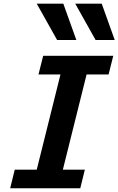

<svg xmlns="http://www.w3.org/2000/svg" viewBox="-20 -1003 631 1023"><path d="M210 -705.6H583.5L558.6 -606.4H441.4L314.9 -99.1H432.1L407.7 0H34.2L58.6 -99.1H175.8L302.2 -606.4H185.1ZM380.9 -983.4H522L591.3 -790H489.3ZM175.8 -983.4H317.4L386.7 -790H284.2Z"/></svg>

Font: Andika
Style: Bold Italic
Weight: 700
Italic angle: -14°
Designer: Victor Gaultney, Annie Olsen, Julie Remington, Don Collingsworth, Eric Hays, Becca Hirsbrunner
Foundry: SIL International
Version: Version 6.101